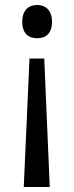

<svg xmlns="http://www.w3.org/2000/svg" viewBox="-20 -564 297 768"><path d="M188 -477C188 -524 161 -544 129 -544C94 -544 69 -523 69 -477C69 -430 94 -411 129 -411C162 -411 188 -429 188 -477ZM98 -330 75 184H179L157 -330Z"/></svg>

Font: Noto Sans Malayalam SemiCondensed
Style: Regular
Weight: 400
Width: 4
Designer: Jelle Bosma - Monotype Design Team
Foundry: Monotype Imaging Inc.
Version: Version 2.104